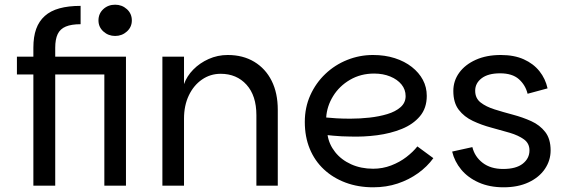

<svg xmlns="http://www.w3.org/2000/svg" viewBox="-20 -790 2413 817"><path d="M122 0V-473H52V-549H122V-587Q122 -634 134 -667Q146 -700 170.5 -722Q195 -744 233 -754.5Q271 -765 323 -765V-687Q284 -687 260 -677Q236 -667 225.5 -645Q215 -623 215 -587V-549H478V-473H215V0ZM424 0V-549H516V0ZM470 -637Q441 -637 420 -656Q399 -675 399 -703Q399 -732 419.5 -751Q440 -770 470 -770Q499 -770 520 -751Q541 -732 541 -703Q541 -675 520 -656Q499 -637 470 -637Z M671 0V-549H763V-432Q775 -466 802.5 -494Q830 -522 868 -539Q906 -556 949 -556Q1014 -556 1062 -527Q1110 -498 1136 -446Q1162 -394 1162 -323V0H1071V-300Q1071 -383 1029 -429.5Q987 -476 919 -476Q875 -476 839.5 -451.5Q804 -427 783.5 -384Q763 -341 763 -285V0Z M1568 7Q1504 7 1450.5 -13Q1397 -33 1358 -69.5Q1319 -106 1298 -157Q1277 -208 1277 -271Q1277 -333 1300.5 -385Q1324 -437 1364.5 -475.5Q1405 -514 1457.5 -535Q1510 -556 1567 -556Q1618 -556 1660 -542.5Q1702 -529 1732.5 -505Q1763 -481 1779.5 -450Q1796 -419 1796 -382Q1796 -330 1767 -295.5Q1738 -261 1690 -241.5Q1642 -222 1584.5 -214.5Q1527 -207 1469 -209Q1453 -209 1434 -210Q1415 -211 1399 -212.5Q1383 -214 1374 -215Q1380 -176 1406 -143Q1432 -110 1474 -91Q1516 -72 1568 -72Q1608 -72 1644.5 -86Q1681 -100 1709.5 -122Q1738 -144 1756 -167L1824 -117Q1798 -81 1759 -53Q1720 -25 1672 -9Q1624 7 1568 7ZM1471 -285Q1511 -285 1552 -289.5Q1593 -294 1628 -304.5Q1663 -315 1684.5 -334Q1706 -353 1706 -381Q1706 -409 1688.5 -430.5Q1671 -452 1640.5 -464.5Q1610 -477 1572 -477Q1515 -477 1469.5 -450.5Q1424 -424 1397.5 -381Q1371 -338 1368 -290Q1386 -288 1412.5 -286.5Q1439 -285 1471 -285Z M2123 7Q2063 7 2017 -13.5Q1971 -34 1942.5 -68.5Q1914 -103 1904 -145L1990 -164Q2000 -123 2034 -97Q2068 -71 2121 -71Q2176 -71 2204.5 -93.5Q2233 -116 2233 -150Q2233 -180 2209.5 -197Q2186 -214 2149 -225Q2112 -236 2070.5 -247Q2029 -258 1992 -275.5Q1955 -293 1932 -323Q1909 -353 1909 -403Q1909 -446 1934 -480.5Q1959 -515 2004.5 -535.5Q2050 -556 2111 -556Q2168 -556 2209 -537.5Q2250 -519 2275.5 -487Q2301 -455 2310 -414L2225 -391Q2216 -428 2188 -453Q2160 -478 2108 -478Q2057 -478 2029.5 -457Q2002 -436 2002 -404Q2002 -372 2025 -354Q2048 -336 2084.5 -324.5Q2121 -313 2162.5 -302Q2204 -291 2240.5 -274.5Q2277 -258 2300 -228.5Q2323 -199 2323 -150Q2323 -107 2298.5 -71Q2274 -35 2229 -14Q2184 7 2123 7Z"/></svg>

Font: Parkinsans
Style: Regular
Weight: 400
Designer: Red Stone, Indian Type Foundry
Foundry: Indian Type Foundry
Version: Version 1.000